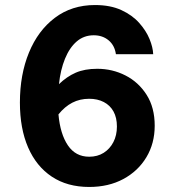

<svg xmlns="http://www.w3.org/2000/svg" viewBox="-20 -730 690 762"><path d="M366 -457Q426 -457 478 -430.5Q530 -404 562 -353.5Q594 -303 594 -231Q594 -161 561 -106Q528 -51 469.5 -19.5Q411 12 334 12Q247 12 185.5 -29Q124 -70 91.5 -145Q59 -220 59 -323Q59 -434 95 -521.5Q131 -609 198 -659.5Q265 -710 357 -710Q418 -710 461.5 -690Q505 -670 532.5 -639Q560 -608 573.5 -575Q587 -542 588 -515H440Q435 -550 411 -570Q387 -590 352 -590Q313 -590 284.5 -565.5Q256 -541 238 -497Q220 -453 214 -396Q245 -426 280.5 -441.5Q316 -457 366 -457ZM334 -108Q367 -108 391.5 -123.5Q416 -139 430 -166Q444 -193 444 -228Q444 -263 430.5 -287.5Q417 -312 392 -325Q367 -338 334 -338Q297 -338 267 -322.5Q237 -307 212 -276Q219 -198 249.5 -153Q280 -108 334 -108Z"/></svg>

Font: Azeret Mono Thin SemiBold
Style: Regular
Weight: 600
Version: Version 1.002